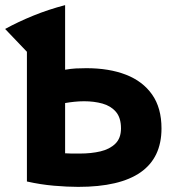

<svg xmlns="http://www.w3.org/2000/svg" viewBox="-25 -723 688 749"><path d="M280 6Q238 6 185.5 1.5Q133 -3 80 -15V-521L-5 -610Q46 -638 105 -662Q164 -686 229 -703V-451Q252 -455 271 -456Q290 -457 312 -457Q401 -457 466.5 -431.5Q532 -406 568.5 -354Q605 -302 605 -222Q605 6 280 6ZM287 -124Q331 -124 367 -132.5Q403 -141 425 -162.5Q447 -184 447 -222Q447 -264 427 -287Q407 -310 374.5 -319Q342 -328 303 -328Q284 -328 265 -326Q246 -324 229 -321V-125Q240 -124 254 -124Q268 -124 287 -124Z"/></svg>

Font: Ubuntu Sans ExtraBold
Style: Regular
Weight: 800
Designer: Dalton Maag Ltd
Foundry: Dalton Maag Ltd
Version: Version 1.006; ttfautohint (v1.8.4.7-5d5b)